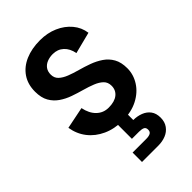

<svg xmlns="http://www.w3.org/2000/svg" viewBox="-283 -809 1184 1184"><g transform="rotate(-45 309.5 -217.0)"><path d="M318 7Q246 7 189 -19Q132 -45 96 -91Q60 -137 50 -199L193 -228Q204 -173 236 -142Q268 -111 314 -111Q366 -111 394 -133.5Q422 -156 422 -194Q422 -225 402.5 -244Q383 -263 350.5 -276Q318 -289 280 -299.5Q242 -310 203.5 -323.5Q165 -337 133 -359Q101 -381 81.5 -415Q62 -449 62 -502Q62 -566 93 -611.5Q124 -657 179.5 -681Q235 -705 308 -705Q372 -705 424.5 -682Q477 -659 511 -618.5Q545 -578 552 -526L411 -490Q402 -537 373.5 -563Q345 -589 303 -589Q276 -589 253.5 -580Q231 -571 218 -553Q205 -535 205 -508Q205 -478 225 -459.5Q245 -441 277 -428.5Q309 -416 347.5 -405.5Q386 -395 424.5 -381Q463 -367 495.5 -345Q528 -323 547.5 -288.5Q567 -254 567 -202Q567 -147 536.5 -99Q506 -51 450 -22Q394 7 318 7ZM367 50Q401 50 431 61.5Q461 73 479 97Q497 121 497 159Q497 196 478.5 221.5Q460 247 430 259Q400 271 364 271H222V189H341Q364 189 377 182Q390 175 390 157Q390 138 377 132Q364 126 341 126H279V0H367Z"/></g></svg>

Font: Parkinsans SemiBold
Style: Regular
Weight: 600
Designer: Red Stone, Indian Type Foundry
Foundry: Indian Type Foundry
Version: Version 1.000